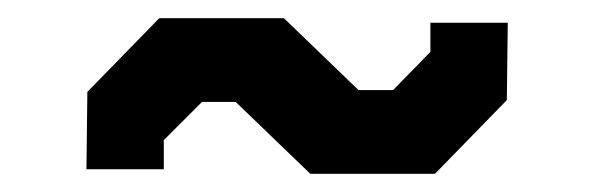

<svg xmlns="http://www.w3.org/2000/svg" viewBox="-20 -479 653 211"><path d="M321 -288 239 -367H202L160 -325V-293H75L76 -378L155 -459H292L374 -380H412L453 -422V-454H538L537 -369L458 -288Z"/></svg>

Font: Tomorrow Medium
Style: Regular
Weight: 500
Designer: Tony de Marco, Monica Rizzolli
Foundry: Just in Type
Version: Version 2.002